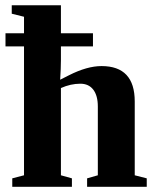

<svg xmlns="http://www.w3.org/2000/svg" viewBox="-20 -714 596 734"><path d="M335.4 -536.6H212.9V-485.4Q212.9 -453.1 210 -409.2L243.7 -426.3Q313 -461.4 368.2 -461.4Q495.1 -461.4 495.1 -326.2V-43.9L541 -32.2V0H313V-32.2L354 -43.9V-307.1Q354 -348.1 336.7 -371.1Q319.3 -394 287.1 -394Q250 -394 212.9 -377.4V-43.9L254.9 -32.2V0H26.9V-32.2L71.8 -43.9V-536.6H1V-586.9H71.8V-649.9L24.9 -661.6V-693.8H212.9V-586.9H335.4Z"/></svg>

Font: Liberation Serif
Style: Bold
Weight: 700
Designer: Steve Matteson
Foundry: Ascender Corporation
Version: Version 2.1.5